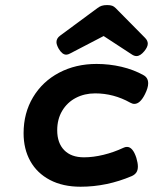

<svg xmlns="http://www.w3.org/2000/svg" viewBox="-20 -708 640 739"><path d="M424.8 -677.2 538.1 -562.5Q548.8 -551.8 548.8 -540Q548.8 -527.3 535.6 -511.2Q520 -492.2 505.4 -492.2Q496.6 -492.2 487.3 -498.5L378.9 -569.3L249.5 -502Q241.7 -497.6 234.9 -497.6Q219.2 -497.6 205.6 -521Q197.3 -536.1 197.3 -545.9Q197.3 -560.5 211.4 -570.8L355.5 -677.2Q363.3 -683.1 371.6 -685.8Q379.9 -688.5 392.1 -688.5Q404.8 -688.5 411.9 -685.8Q418.9 -683.1 424.8 -677.2ZM532.7 -418.5Q550.3 -408.7 550.3 -387.2Q550.3 -370.1 538.1 -345.7Q519.5 -308.1 497.1 -308.1Q489.7 -308.1 481 -313Q417.5 -348.6 346.2 -348.6Q305.2 -348.6 272 -331.3Q238.8 -314 219.5 -281.7Q200.2 -249.5 200.2 -206.5Q200.2 -157.7 227.1 -130.1Q253.9 -102.5 303.2 -102.5Q338.9 -102.5 378.2 -112.1Q417.5 -121.6 455.1 -139.2Q461.9 -142.6 468.8 -142.6Q491.2 -142.6 504.9 -100.1Q510.7 -80.6 510.7 -66.9Q510.7 -53.2 504.9 -44.4Q499 -35.6 487.3 -30.3Q391.1 10.7 290 10.7Q221.7 10.7 172.1 -15.4Q122.6 -41.5 96.7 -87.9Q70.8 -134.3 70.8 -195.3Q70.8 -272.9 107.2 -333.7Q143.6 -394.5 207.5 -428.2Q271.5 -461.9 351.6 -461.9Q400.9 -461.9 447.8 -450.9Q494.6 -439.9 532.7 -418.5Z"/></svg>

Font: Courier Prime Sans
Style: Bold Italic
Weight: 700
Italic angle: -10°
Designer: Alan Dague-Greene
Foundry: Quote-Unquote Apps
Version: Version 3.020